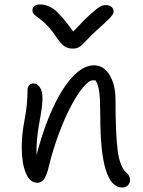

<svg xmlns="http://www.w3.org/2000/svg" viewBox="-20 -808 641 858"><path d="M453.1 -785.2Q469.2 -785.2 478.5 -776.9Q487.8 -768.6 487.8 -756.8Q487.8 -746.6 474.4 -731.2Q460.9 -715.8 409.2 -669.9Q391.1 -653.3 373 -634.5Q355 -615.7 347.9 -608.4Q340.8 -601.1 330.1 -595.9Q319.3 -590.8 305.2 -590.8Q283.2 -590.8 267.3 -601.6Q251.5 -612.3 231.9 -642.1Q214.8 -668 197 -687.5Q179.2 -707 167 -716.6Q154.8 -726.1 144.8 -733.4Q134.8 -740.7 129.9 -746.8Q125 -752.9 125 -761.2Q125 -773.9 134 -781Q143.1 -788.1 158.2 -788.1Q193.4 -788.1 223.6 -764.6Q253.9 -741.2 307.1 -667Q356.9 -720.2 387.2 -747.1Q417.5 -773.9 429 -779.5Q440.4 -785.2 453.1 -785.2ZM525.9 29.8Q428.2 29.8 428.2 -285.2Q428.2 -360.4 423.8 -395.3Q419.4 -430.2 407.2 -448.2Q403.3 -449.2 395 -449.2Q377.4 -449.2 351.1 -417.5Q324.7 -385.7 297.4 -334.2Q270 -282.7 243.4 -211.7Q216.8 -140.6 199.2 -67.9Q189.5 -25.9 177.5 -8.5Q165.5 8.8 147 8.8Q113.3 8.8 95.2 -35.2Q77.1 -79.1 77.1 -150.9Q77.1 -207.5 90.1 -274.2Q103 -340.8 103 -404.8Q103 -418 110.1 -426.5Q117.2 -435.1 129.9 -435.1Q145 -435.1 157.5 -418.7Q169.9 -402.3 169.9 -369.1Q169.9 -335 155.8 -259.5Q141.6 -184.1 143.1 -115.2Q193.4 -304.2 262.2 -410.2Q331.1 -516.1 400.9 -516.1Q443.4 -516.1 469.7 -472.9Q496.1 -429.7 496.1 -361.8Q496.1 -214.8 505.6 -137.9Q515.1 -61 546.9 -34.2Q561 -22.9 561 -2.9Q561 9.8 552 19.8Q543 29.8 525.9 29.8Z"/></svg>

Font: Shantell Sans Irregular
Style: Regular
Weight: 300
Designer: Stephen Nixon, Anya Danilova, Shantell Martin
Foundry: Arrow Type
Version: Version 1.006;[9816181b4]